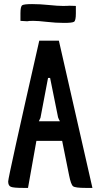

<svg xmlns="http://www.w3.org/2000/svg" viewBox="-20 -919 492 939"><path d="M399 0Q348 0 337.5 -8Q327 -16 318 -61L284 -230H158L117 0H94Q46 0 33 -5.5Q20 -11 20 -31.5Q20 -52 172 -720H268L432 0ZM215 -538 178 -343 170 -326H273Q272 -327 268 -335.5Q264 -344 264 -345L225 -538ZM351 -853Q351 -818 342 -812.5Q333 -807 293 -807Q253 -807 209.5 -812Q166 -817 143 -817Q120 -817 113 -815L80 -817V-854Q80 -888 89 -893.5Q98 -899 137 -899Q176 -899 219 -894.5Q262 -890 287 -890Q312 -890 319 -891L351 -890Z"/></svg>

Font: Economica
Style: Bold
Weight: 700
Designer: Vicente Lamonaca
Foundry: Vicente Lamonaca
Version: Version 1.100